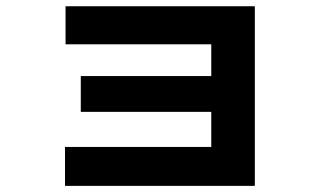

<svg xmlns="http://www.w3.org/2000/svg" viewBox="-20 -589 1040 621"><path d="M190.3 12.2V-113.7H663.3V-445.7H192V-568.8H804.2V12.2ZM241.3 -227.2V-343H746V-227.2Z"/></svg>

Font: Murecho Thin
Style: Regular
Weight: 100
Designer: Neil Summerour
Foundry: Positype
Version: Version 1.010